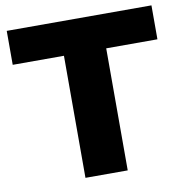

<svg xmlns="http://www.w3.org/2000/svg" viewBox="-82 -819 868 897"><g transform="rotate(-10 352.0 -370.0)"><path d="M251.5 0V-579H8.5V-740H695V-579H452V0Z"/></g></svg>

Font: Encode Sans Semi Expanded ExBd
Style: Regular
Weight: 800
Width: 6
Designer: Multiple Designers
Foundry: Impallari Type
Version: Version 2.000